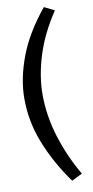

<svg xmlns="http://www.w3.org/2000/svg" viewBox="-98 -772 471 968"><g transform="rotate(-10 137.5 -288.5)"><path d="M190 155Q114 50 69 -62.5Q24 -175 24 -294Q24 -394 65.5 -505.5Q107 -617 201 -732L253 -706Q183 -601 150.5 -497Q118 -393 118 -299Q118 -189 152 -80Q186 29 244 128Z"/></g></svg>

Font: Eczar
Style: Regular
Weight: 400
Designer: Vaibhav Singh
Foundry: Rosetta Type Foundry
Version: Version 2.000